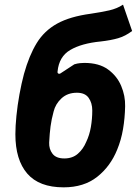

<svg xmlns="http://www.w3.org/2000/svg" viewBox="-20 -792 598 824"><path d="M253 12Q148 12 97 -47Q46 -106 46 -216Q46 -250 50.5 -295Q55 -340 63.5 -387Q72 -434 83 -475Q105 -554 137.5 -607Q170 -660 225 -690.5Q280 -721 369 -733Q416 -740 449 -747.5Q482 -755 508 -772L547 -659Q518 -637 487 -628Q456 -619 412 -614Q330 -606 281.5 -577.5Q233 -549 227 -485Q226 -478 231 -476Q236 -474 241 -478L299 -516Q312 -520 323.5 -521Q335 -522 342 -522Q405 -522 443.5 -494Q482 -466 500 -423.5Q518 -381 517 -336Q516 -285 508 -238Q500 -191 483 -150Q454 -78 397 -33Q340 12 253 12ZM256 -112Q291 -112 314 -132Q337 -152 350 -183Q364 -212 370 -247Q376 -282 376 -318Q376 -350 360.5 -372Q345 -394 310 -394Q270 -394 244 -370Q218 -346 210 -313Q201 -280 197 -250Q193 -220 191 -180Q190 -152 205.5 -132Q221 -112 256 -112Z"/></svg>

Font: Finlandica
Style: Bold Italic
Weight: 700
Italic angle: -8°
Designer: Niklas Ekholm, Juho Hiilivirta, Jaakko Suomalainen
Foundry: Helsinki Type Studio
Version: Version 1.064; ttfautohint (v1.8.4.7-5d5b)